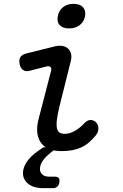

<svg xmlns="http://www.w3.org/2000/svg" viewBox="-20 -777 640 1000"><path d="M133 -408Q113 -403 99.5 -413Q86 -423 82 -444Q78 -467 86.5 -480Q95 -493 119 -499L264 -535Q288 -541 306 -537.5Q324 -534 335 -523.5Q346 -513 350 -496.5Q354 -480 349 -460L290 -224Q279 -179 276 -151Q273 -123 277 -107.5Q281 -92 291 -86Q301 -80 316 -80Q344 -80 370.5 -95.5Q397 -111 418 -134Q435 -152 451 -152Q467 -152 479 -141Q492 -130 492.5 -109.5Q493 -89 479 -72Q461 -50 442 -34Q423 -18 401.5 -8.5Q380 1 355.5 5.5Q331 10 301 10Q267 10 240 0.5Q213 -9 196 -30Q179 -51 174.5 -83.5Q170 -116 182 -161L246 -408Q250 -422 242.5 -428Q235 -434 223 -431ZM340 -629Q307 -629 291 -646Q275 -663 281 -692Q286 -722 308 -739.5Q330 -757 363 -757Q396 -757 412 -739.5Q428 -722 423 -692Q417 -663 395 -646Q373 -629 340 -629ZM265 143Q280 143 286 150.5Q292 158 289 173Q287 188 278 195.5Q269 203 254 203H206Q151 203 122.5 176.5Q94 150 101 110Q106 81 130 52Q154 23 207 -10H282L269 -1Q230 27 211 49.5Q192 72 189 93Q185 115 197.5 129Q210 143 235 143Z"/></svg>

Font: Maple Mono
Style: Italic
Weight: 400
Italic angle: -10°
Monospace: yes
Designer: subframe7536
Version: Version 7.300